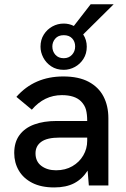

<svg xmlns="http://www.w3.org/2000/svg" viewBox="-20 -854 580 884"><path d="M273.5 -532.5Q240 -532.5 216 -548.5Q192 -564.5 179.2 -589Q166.5 -613.5 166.5 -639Q166.5 -671 181.8 -695Q197 -719 221.2 -732.2Q245.5 -745.5 273.5 -745.5Q298 -745.5 320 -734.5L397.5 -834.5H503.5L363 -695.5Q379.5 -670.5 379.5 -639Q379.5 -607 364.2 -583Q349 -559 324.8 -545.8Q300.5 -532.5 273.5 -532.5ZM273.5 -586Q297 -586 311.5 -601.8Q326 -617.5 326 -640Q326 -662.5 312.2 -677.2Q298.5 -692 273.5 -692Q248 -692 234.5 -676.2Q221 -660.5 221 -640Q221 -617.5 235 -601.8Q249 -586 273.5 -586ZM229.5 9Q169.5 9 128.5 -12Q87.5 -33 66.5 -69Q45.5 -105 45.5 -149.5Q45.5 -199.5 69.8 -232.2Q94 -265 137.8 -281Q181.5 -297 240.5 -297H381.5Q381.5 -327.5 376 -348.5Q370.5 -369.5 353 -387.5Q324.5 -416 265 -416Q184 -416 126.5 -349L55.5 -408Q138 -502 271.5 -502Q342 -502 388 -477.5Q434 -453 456.5 -409.8Q479 -366.5 479 -309.5V0H389L383.5 -68.5Q359 -30 321.8 -10.5Q284.5 9 229.5 9ZM238 -70Q281 -70 313.2 -88.8Q345.5 -107.5 363.5 -138.5Q381.5 -169.5 381.5 -206V-220.5H254Q197 -220.5 170.2 -201.2Q143.5 -182 143.5 -148Q143.5 -110.5 170.5 -90.2Q197.5 -70 238 -70Z"/></svg>

Font: Acari Sans Neue SemiBold
Style: Regular
Weight: 600
Designer: Alfredo Marco Pradil (font), Cristiano Sobral (main changes)
Foundry: Hanken Design Co. (font), Cristiano Sobral (main changes)
Version: Version 2.459;March 19, 2022;FontCreator 14.0.0.2808 64-bit;